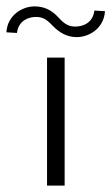

<svg xmlns="http://www.w3.org/2000/svg" viewBox="-79 -580 348 600"><path d="M123 -400H68V0H123ZM86 -499C107 -478 130 -464 161 -464C200 -464 246 -492 249 -545L216 -547C211 -506 177 -497 157 -497C138 -497 125 -502 104 -525C83 -548 60 -560 29 -560C-10 -560 -56 -532 -59 -479L-26 -477C-21 -518 13 -527 33 -527C52 -527 65 -522 86 -499Z"/></svg>

Font: Josefin Sans
Style: Regular
Weight: 400
Designer: Santiago Orozco
Foundry: Typemade
Version: 1.000